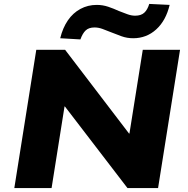

<svg xmlns="http://www.w3.org/2000/svg" viewBox="-20 -959 960 979"><path d="M53 0 165 -705H312L638 -278H640L708 -705H898L786 0H630L311 -416H309L243 0ZM390 -758 287 -764Q300 -817 326 -855Q352 -893 390 -913.5Q428 -934 473 -934Q504 -934 532 -924.5Q560 -915 586 -903Q609 -894 629.5 -886.5Q650 -879 669 -879Q699 -879 715.5 -894Q732 -909 741 -939L845 -934Q826 -854 776.5 -809Q727 -764 659 -764Q628 -764 600 -774Q572 -784 545 -795Q523 -804 502.5 -811.5Q482 -819 462 -819Q433 -819 417 -804Q401 -789 390 -758Z"/></svg>

Font: Nunito Sans 7pt SemiExpanded Black
Style: Italic
Weight: 900
Width: 6
Italic angle: -9°
Designer: Vernon Adams
Foundry: Vernon Adams
Version: Version 3.101;gftools[0.9.27]